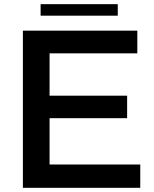

<svg xmlns="http://www.w3.org/2000/svg" viewBox="-20 -876 740 921"><path d="M174.8 -856H544.9V-800.8H174.8ZM89.8 -729H638.7V-620.1H217.8V-417H589.8V-309.1H217.8V-86.9H652.8V24.9H89.8Z"/></svg>

Font: FORM UDPGothic
Style: Bold
Weight: 700
Foundry: Pronama LLC
Version: Version 1.051